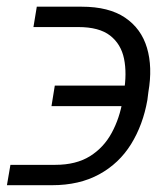

<svg xmlns="http://www.w3.org/2000/svg" viewBox="-53 -545 468 562"><path d="M-22.5 -62.5H108.9Q169.4 -62.5 210 -87.6Q250.5 -112.8 273.9 -156Q297.4 -199.2 306.2 -252.4L309.6 -275.4Q318.8 -330.1 310.1 -373Q301.3 -416 269.3 -440.9Q237.3 -465.8 176.3 -465.8H44.9L54.7 -525.4H186Q265.6 -525.4 313 -493.4Q360.4 -461.4 377.2 -405Q394 -348.6 381.3 -275.4L378.4 -252.4Q365.7 -179.7 330.6 -123Q295.4 -66.4 237.3 -34.7Q179.2 -2.9 99.1 -2.9H-32.7ZM97.7 -234.4 107.4 -294.4H364.7L355 -234.4Z"/></svg>

Font: Inter Tight Light
Style: Italic
Weight: 300
Italic angle: -9.39999°
Designer: Rasmus Andersson
Foundry: rsms
Version: Version 3.004